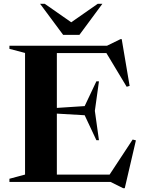

<svg xmlns="http://www.w3.org/2000/svg" viewBox="-20 -955 751 1008"><path d="M29.5 0V-16.5L111.5 -38.5V-677L29.5 -698.5V-715H542L612.5 -749.5H619L660.5 -504L645 -499.5L538.5 -676.5H278.5V-388.5L424.5 -398L486 -528H499.5L478 -373L499.5 -219H486L424.5 -350L278.5 -358.5V-38.5H555.5L676.5 -222.5L693.5 -218L635 33H626.5L560 0ZM517.5 -935 397 -772H311.5L190.5 -935H215L354 -838L493 -935Z"/></svg>

Font: Newsreader 72pt SemiBold
Style: Regular
Weight: 600
Designer: Hugues Gentile
Foundry: Production Type
Version: Version 1.003; ttfautohint (v1.8.3)